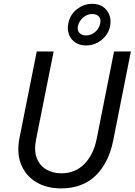

<svg xmlns="http://www.w3.org/2000/svg" viewBox="-20 -993 715 1020"><path d="M305.2 7.8Q227.1 7.8 171.6 -25.9Q116.2 -59.6 92 -119.9Q67.9 -180.2 83.5 -259.8L175.3 -719.7H265.1L171.4 -251Q160.2 -193.8 175 -154.1Q189.9 -114.3 224.6 -93.3Q259.3 -72.3 306.2 -72.3Q378.9 -72.3 427.7 -121.3Q476.6 -170.4 493.7 -255.9L585.9 -719.7H675.3L581.5 -247.1Q557.6 -127 487.5 -59.6Q417.5 7.8 305.2 7.8ZM436.5 -751.5Q405.8 -751.5 382.1 -766.1Q358.4 -780.8 347.4 -807.1Q336.4 -833.5 342.8 -868.7Q351.6 -914.6 388.2 -943.6Q424.8 -972.7 470.7 -972.7Q504.4 -972.7 527.6 -956.5Q550.8 -940.4 561 -913.8Q571.3 -887.2 564.9 -854.5Q559.1 -825.2 540.5 -801.8Q522 -778.3 495.1 -764.9Q468.3 -751.5 436.5 -751.5ZM436.5 -804.7Q464.4 -804.7 486.1 -823.7Q507.8 -842.8 512.7 -869.6Q517.1 -892.1 505.1 -905.3Q493.2 -918.5 468.8 -918.5Q443.4 -918.5 421.6 -899.9Q399.9 -881.3 393.6 -853.5Q389.2 -832 402.1 -818.4Q415 -804.7 436.5 -804.7Z"/></svg>

Font: Reddit Sans
Style: Italic
Weight: 400
Italic angle: -11.25°
Designer: Stephen Hutchings
Version: Version 1.013